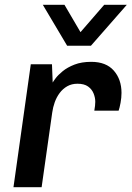

<svg xmlns="http://www.w3.org/2000/svg" viewBox="-20 -778 547 798"><path d="M36 0 108 -511H196L199 -435Q201 -439 211 -452.5Q221 -466 240.5 -482Q260 -498 289.5 -509.5Q319 -521 359 -521Q421 -521 453 -484.5Q485 -448 485 -392Q485 -372 481 -350.5Q477 -329 473 -318H372Q374 -328 375 -338.5Q376 -349 376 -355Q376 -372 369 -389.5Q362 -407 346 -418.5Q330 -430 302 -430Q278 -430 259.5 -419.5Q241 -409 228 -391.5Q215 -374 207.5 -353Q200 -332 197 -310L153 0ZM507 -758 358 -588H259L158 -758H248L340 -601H277L413 -758Z"/></svg>

Font: Chivo Medium Medium
Style: Italic
Weight: 500
Italic angle: -8.05°
Version: Version 2.002